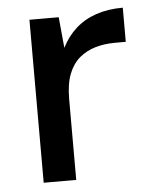

<svg xmlns="http://www.w3.org/2000/svg" viewBox="-43 -550 467 588"><g transform="rotate(-5 190.0 -256.5)"><path d="M68 0V-501H158L167 -406Q184 -440 210.5 -464Q237 -488 273.5 -500.5Q310 -513 356 -513V-408H323Q291 -408 263 -400Q235 -392 213.5 -374Q192 -356 180 -325.5Q168 -295 168 -248V0Z"/></g></svg>

Font: DM Sans 17pt Medium
Style: Regular
Weight: 500
Version: Version 4.004;gftools[0.9.30]